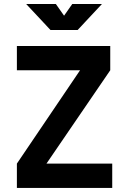

<svg xmlns="http://www.w3.org/2000/svg" viewBox="-20 -918 626 938"><path d="M62.5 0V-118.7L371.1 -574.7H62.5V-693.4H518.6V-574.7L207 -118.7H528.3V0ZM226.6 -771.5 107.9 -898.4H252.9L293 -841.3L333 -898.4H478L359.4 -771.5Z"/></svg>

Font: Cascadia Code NF
Style: Bold
Weight: 700
Monospace: yes
Designer: Aaron Bell
Foundry: Saja Typeworks
Version: Version 2404.023; ttfautohint (v1.8.4)